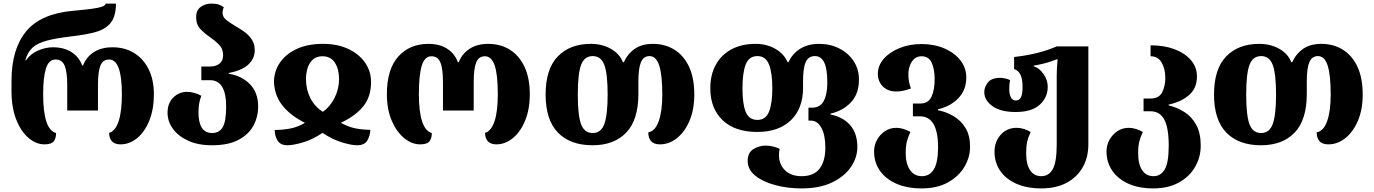

<svg xmlns="http://www.w3.org/2000/svg" viewBox="-20 -794 7645 1068"><path d="M227 9Q181 9 139 -26.5Q97 -62 70.5 -128.5Q44 -195 44 -288V-345Q44 -520 125 -619Q206 -718 387 -734Q452 -740 490 -745Q528 -750 546.5 -756.5Q565 -763 569 -774H625Q625 -706 597.5 -669.5Q570 -633 515.5 -617Q461 -601 380 -592Q293 -582 240.5 -568Q188 -554 160.5 -528.5Q133 -503 121 -459H125Q150 -495 192 -513Q234 -531 274 -531Q336 -531 378 -504Q420 -477 437 -430H442Q460 -477 502 -504Q544 -531 606 -531Q674 -531 725.5 -499.5Q777 -468 806.5 -409.5Q836 -351 836 -270Q836 -186 810.5 -123Q785 -60 742.5 -25.5Q700 9 651 9Q618 9 602.5 -8.5Q587 -26 587 -55Q622 -65 640 -120Q658 -175 658 -270Q658 -463 587 -463Q552 -463 538.5 -429Q525 -395 525 -320V-179H354V-320Q354 -395 339.5 -429Q325 -463 290 -463Q251 -463 235.5 -413Q220 -363 220 -270Q220 -174 237.5 -119Q255 -64 292 -54Q292 -25 279 -8Q266 9 227 9Z M1160 14Q1081 14 1026 -11.5Q971 -37 941.5 -78Q912 -119 912 -167Q912 -220 944 -251.5Q976 -283 1020 -283Q1041 -283 1062 -277Q1083 -271 1100 -261Q1084 -222 1084 -170Q1084 -54 1160 -54Q1200 -54 1219 -87Q1238 -120 1238 -201Q1238 -348 1148 -348H1100V-424H1148Q1181 -424 1201 -440Q1221 -456 1221 -487Q1221 -523 1198 -546Q1175 -569 1146 -589Q1118 -608 1094.5 -632.5Q1071 -657 1071 -699Q1071 -737 1096.5 -755.5Q1122 -774 1156 -774Q1181 -774 1196.5 -768.5Q1212 -763 1225 -754Q1218 -739 1218 -722Q1218 -699 1240 -682Q1262 -665 1291 -648Q1316 -634 1340.5 -616Q1365 -598 1381 -573.5Q1397 -549 1397 -515Q1397 -468 1361.5 -435Q1326 -402 1252 -388V-384Q1326 -372 1371 -325Q1416 -278 1416 -202Q1416 -143 1389 -94Q1362 -45 1305.5 -15.5Q1249 14 1160 14Z M1579 14Q1540 14 1524 -12Q1508 -38 1508 -71Q1551 -71 1594 -79Q1637 -87 1676 -111Q1597 -150 1552 -206Q1507 -262 1504 -338Q1504 -396 1536 -444Q1568 -492 1629 -521Q1690 -550 1776 -550Q1858 -550 1918 -521.5Q1978 -493 2011 -445Q2044 -397 2044 -338Q2044 -257 2001.5 -203.5Q1959 -150 1876 -111Q1919 -87 1959.5 -79.5Q2000 -72 2040 -72Q2039 -40 2023.5 -13Q2008 14 1966 14Q1935 14 1882 -2Q1829 -18 1774 -55Q1718 -17 1664 -1.5Q1610 14 1579 14ZM1776 -172Q1817 -201 1841.5 -250.5Q1866 -300 1866 -354Q1866 -409 1843 -445Q1820 -481 1774 -481Q1728 -481 1705 -445Q1682 -409 1682 -354Q1682 -297 1706 -249Q1730 -201 1776 -172Z M2317 9Q2271 9 2228.5 -25.5Q2186 -60 2159 -123Q2132 -186 2132 -270Q2132 -408 2195 -479Q2258 -550 2364 -550Q2426 -550 2468 -522.5Q2510 -495 2527 -448H2532Q2550 -495 2592 -522.5Q2634 -550 2696 -550Q2764 -550 2816 -517.5Q2868 -485 2897.5 -422.5Q2927 -360 2927 -270Q2927 -186 2901 -123Q2875 -60 2832.5 -25.5Q2790 9 2741 9Q2709 9 2693.5 -8.5Q2678 -26 2678 -55Q2713 -65 2731 -120Q2749 -175 2749 -270Q2749 -380 2731.5 -430.5Q2714 -481 2677 -481Q2643 -481 2629 -447Q2615 -413 2615 -336V-179H2444V-336Q2444 -413 2429.5 -447Q2415 -481 2380 -481Q2342 -481 2326 -428.5Q2310 -376 2310 -270Q2310 -174 2328 -119Q2346 -64 2382 -54Q2382 -25 2369 -8Q2356 9 2317 9Z M3276 14Q3152 14 3083.5 -56.5Q3015 -127 3015 -268Q3015 -410 3082.5 -480Q3150 -550 3267 -550Q3328 -550 3377 -523Q3426 -496 3445 -448H3450Q3471 -495 3511 -522.5Q3551 -550 3612 -550Q3678 -550 3730 -518.5Q3782 -487 3812 -424.5Q3842 -362 3842 -267Q3842 -185 3815.5 -122.5Q3789 -60 3745.5 -25.5Q3702 9 3651 9Q3617 9 3601.5 -9Q3586 -27 3586 -58Q3624 -64 3644 -119.5Q3664 -175 3664 -268Q3664 -377 3647 -429.5Q3630 -482 3593 -482Q3560 -482 3545.5 -448.5Q3531 -415 3531 -341V-271Q3531 -127 3463.5 -56.5Q3396 14 3276 14ZM3277 -54Q3323 -54 3341.5 -104Q3360 -154 3360 -268Q3360 -384 3341.5 -433Q3323 -482 3277 -482Q3231 -482 3212.5 -433.5Q3194 -385 3194 -268Q3194 -151 3212.5 -102.5Q3231 -54 3277 -54Z M4439 254Q4360 254 4291.5 235.5Q4223 217 4181 183Q4139 149 4139 101Q4139 56 4170 36Q4201 16 4239 16Q4259 16 4280 21Q4301 26 4317 34Q4313 51 4313 68Q4313 120 4346.5 153Q4380 186 4439 186Q4507 186 4539 144Q4571 102 4571 28Q4571 -43 4549 -83Q4527 -123 4491 -123H4477V-195H4496Q4543 -195 4562.5 -233Q4582 -271 4582 -334Q4582 -412 4564.5 -447Q4547 -482 4513 -482Q4477 -482 4462 -449Q4447 -416 4447 -343V-305Q4447 -191 4379.5 -125.5Q4312 -60 4192 -60Q4068 -60 3999.5 -125.5Q3931 -191 3931 -303Q3931 -378 3961.5 -433.5Q3992 -489 4048.5 -519.5Q4105 -550 4183 -550Q4244 -550 4292.5 -522.5Q4341 -495 4361 -448H4366Q4387 -495 4430.5 -522.5Q4474 -550 4536 -550Q4598 -550 4648.5 -524.5Q4699 -499 4728.5 -454Q4758 -409 4758 -351Q4758 -273 4714 -225.5Q4670 -178 4600 -162V-157Q4670 -143 4709.5 -97.5Q4749 -52 4749 24Q4749 82 4713.5 134.5Q4678 187 4609 220.5Q4540 254 4439 254ZM4193 -127Q4239 -127 4257.5 -172.5Q4276 -218 4276 -303Q4276 -389 4257.5 -435.5Q4239 -482 4193 -482Q4147 -482 4128.5 -436.5Q4110 -391 4110 -303Q4110 -214 4128.5 -170.5Q4147 -127 4193 -127Z M5107 254Q5026 254 4966.5 228Q4907 202 4874.5 155.5Q4842 109 4842 48Q4842 14 4858 -15.5Q4874 -45 4902 -64Q4930 -83 4966 -83Q5003 -83 5044 -60Q5031 -32 5024.5 -7Q5018 18 5018 59Q5018 116 5041.5 151Q5065 186 5108 186Q5152 186 5175 147Q5198 108 5198 26Q5198 -147 5097 -147H5058V-218H5097Q5144 -218 5161.5 -256Q5179 -294 5179 -354Q5179 -409 5162.5 -445Q5146 -481 5106 -481Q5081 -481 5065 -466Q5049 -451 5041 -428.5Q5033 -406 5033 -384Q5033 -357 5036 -340.5Q5039 -324 5047 -302Q5026 -294 5005.5 -289.5Q4985 -285 4967 -285Q4918 -285 4890.5 -313.5Q4863 -342 4863 -383Q4863 -429 4895.5 -466.5Q4928 -504 4983.5 -526.5Q5039 -549 5106 -549Q5177 -549 5233.5 -524.5Q5290 -500 5322.5 -458Q5355 -416 5355 -363Q5355 -294 5311 -248Q5267 -202 5197 -186V-181Q5244 -172 5285 -147.5Q5326 -123 5351 -81.5Q5376 -40 5376 22Q5376 81 5344.5 134Q5313 187 5253 220.5Q5193 254 5107 254Z M5772 254Q5692 254 5633.5 228Q5575 202 5543.5 156Q5512 110 5512 50Q5512 -6 5546.5 -44.5Q5581 -83 5636 -83Q5673 -83 5713 -60Q5700 -32 5694 -7Q5688 18 5688 59Q5688 120 5710 153Q5732 186 5772 186Q5814 186 5836 147Q5858 108 5858 8V-372Q5858 -414 5863 -464H5858Q5799 -440 5730 -429V-425Q5761 -416 5784.5 -382.5Q5808 -349 5808 -311Q5808 -252 5763.5 -211.5Q5719 -171 5630 -171Q5545 -171 5500 -204Q5455 -237 5455 -282Q5455 -309 5475 -335Q5495 -361 5544 -361Q5554 -361 5570 -358Q5586 -355 5599 -348Q5596 -337 5595 -323.5Q5594 -310 5594 -296Q5594 -272 5602.5 -253.5Q5611 -235 5630 -235Q5651 -235 5659.5 -254Q5668 -273 5668 -308Q5668 -354 5656.5 -378Q5645 -402 5621 -410V-477Q5758 -492 5858 -536H6034V8Q6034 81 6003 136Q5972 191 5913.5 222.5Q5855 254 5772 254Z M6395 254Q6315 254 6257 228Q6199 202 6167 155.5Q6135 109 6135 48Q6135 14 6151 -15.5Q6167 -45 6195 -64Q6223 -83 6259 -83Q6296 -83 6337 -60Q6324 -32 6317.5 -7Q6311 18 6311 59Q6311 120 6333.5 153Q6356 186 6396 186Q6437 186 6459 148Q6481 110 6481 16Q6481 -84 6456 -129.5Q6431 -175 6380 -175H6341V-246H6380Q6427 -246 6444.5 -280.5Q6462 -315 6462 -360Q6462 -412 6441.5 -446.5Q6421 -481 6380 -481V-542Q6456 -542 6514 -520Q6572 -498 6605 -459Q6638 -420 6638 -369Q6638 -303 6594 -265Q6550 -227 6480 -212V-208Q6527 -197 6568 -171Q6609 -145 6634 -99.5Q6659 -54 6659 16Q6659 80 6628 134Q6597 188 6538 221Q6479 254 6395 254Z M6994 14Q6870 14 6801.5 -56.5Q6733 -127 6733 -268Q6733 -410 6800.5 -480Q6868 -550 6985 -550Q7046 -550 7095 -523Q7144 -496 7163 -448H7168Q7189 -495 7229 -522.5Q7269 -550 7330 -550Q7396 -550 7448 -518.5Q7500 -487 7530 -424.5Q7560 -362 7560 -267Q7560 -185 7533.5 -122.5Q7507 -60 7463.5 -25.5Q7420 9 7369 9Q7335 9 7319.5 -9Q7304 -27 7304 -58Q7342 -64 7362 -119.5Q7382 -175 7382 -268Q7382 -377 7365 -429.5Q7348 -482 7311 -482Q7278 -482 7263.5 -448.5Q7249 -415 7249 -341V-271Q7249 -127 7181.5 -56.5Q7114 14 6994 14ZM6995 -54Q7041 -54 7059.5 -104Q7078 -154 7078 -268Q7078 -384 7059.5 -433Q7041 -482 6995 -482Q6949 -482 6930.5 -433.5Q6912 -385 6912 -268Q6912 -151 6930.5 -102.5Q6949 -54 6995 -54Z"/></svg>

Font: Noto Serif Georgian ExtraBold
Style: Regular
Weight: 800
Designer: Monotype Design Team, Akaki Razmadze
Foundry: Google LLC
Version: Version 2.003; ttfautohint (v1.8.4.7-5d5b)